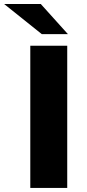

<svg xmlns="http://www.w3.org/2000/svg" viewBox="-73 -925 427 945"><path d="M76.1 -700H257.9V0H76.1ZM-52.8 -905.4H127.6L261.3 -757H132.7Z"/></svg>

Font: iiserrat Thin
Style: Regular
Weight: 100
Designer: Akira Ohta
Foundry: Akira Ohta
Version: Version 1.200;Glyphs 3.3.1 (3343)